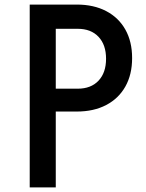

<svg xmlns="http://www.w3.org/2000/svg" viewBox="-20 -820 640 840"><path d="M110 0V-800H316Q390 -800 444.5 -771.5Q499 -743 528.5 -690.5Q558 -638 558 -566Q558 -494 528.5 -441.5Q499 -389 444.5 -360.5Q390 -332 316 -332H224V0ZM224 -432H320Q378 -432 411 -467Q444 -502 444 -563Q444 -624 411 -659Q378 -694 320 -694H224Z"/></svg>

Font: Martian Mono Condensed
Style: Regular
Weight: 400
Width: 3
Designer: Roman Shamin
Foundry: Evil Martians
Version: Version 1.000